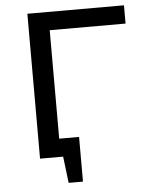

<svg xmlns="http://www.w3.org/2000/svg" viewBox="-55 -707 687 874"><g transform="rotate(-5 289.0 -270.5)"><path d="M103 -662.1H544.4V-578.6H197.8V-83H288.6V121.1H223.1L208.5 0H103Z"/></g></svg>

Font: PT Astra Sans
Style: Regular
Weight: 400
Designer: A.Korolkova, I. Chaeva
Foundry: ParaType Ltd
Version: Version 1.001; ttfautohint (v1.6)